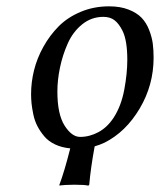

<svg xmlns="http://www.w3.org/2000/svg" viewBox="-20 -459 505 606"><path d="M161.1 -169.9Q161.1 -98.6 183.8 -62.7Q206.5 -26.9 232.9 -26.9Q262.7 -26.9 290.8 -42Q318.8 -57.1 338.9 -87.9Q362.8 -125 372.3 -176.3Q381.8 -227.5 381.8 -270Q381.8 -331.5 366.7 -361.8Q355.5 -384.3 341.6 -395Q327.6 -405.8 306.2 -405.8Q268.6 -405.8 239.3 -382.1Q210 -358.4 193.6 -321.3Q177.2 -284.2 169.2 -245.1Q161.1 -206.1 161.1 -169.9ZM78.1 -162.1Q78.1 -199.2 87.4 -237.1Q96.7 -274.9 116.9 -311.3Q137.2 -347.7 165.3 -376Q193.4 -404.3 234.6 -421.6Q275.9 -439 324.2 -439Q359.9 -439 386 -428.7Q412.1 -418.5 427 -402.8Q441.9 -387.2 450.7 -364.5Q459.5 -341.8 462.2 -321.5Q464.8 -301.3 464.8 -276.9Q464.8 -190.4 420.9 -116.5Q377 -42.5 310.1 -8.8Q294.4 -1.5 278.8 2.9Q266.1 71.8 261.7 124L258.8 127Q248.5 124 214.4 124Q198.7 124 187.3 124.8Q175.8 125.5 171.9 126L168 127L167.5 124Q183.1 83 201.7 9.3Q174.8 6.8 153.8 -3.2Q132.8 -13.2 119.9 -28.6Q106.9 -43.9 98.1 -60.8Q89.4 -77.6 85.2 -97.7Q81.1 -117.7 79.6 -132.3Q78.1 -147 78.1 -162.1Z"/></svg>

Font: Linux Libertine G
Style: Italic
Weight: 400
Italic angle: -12°
Designer: Philipp H. Poll
Foundry: Philipp H. Poll
Version: Version 5.1.3